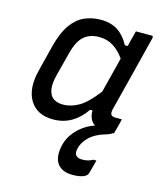

<svg xmlns="http://www.w3.org/2000/svg" viewBox="-118 -632 836 977"><g transform="rotate(15 300.0 -143.0)"><path d="M292 -543Q346 -543 382.5 -519Q419 -495 443 -449H458Q462 -467 467 -486Q472 -505 479 -532H561Q572 -532 569 -520Q544 -420 518 -317Q492 -214 468 -120Q463 -99 468.5 -90Q474 -81 492 -81H526Q522 -64 517 -44.5Q512 -25 507 -8Q506 0 496 0L497 1Q494 3 489.5 5.5Q485 8 476 11Q412 29 381.5 60Q351 91 345 126Q338 169 383 169Q401 169 413.5 165.5Q426 162 439 155H455Q452 165 448 181.5Q444 198 436 226Q433 240 412 248.5Q391 257 356 257Q303 257 278 226.5Q253 196 263 138Q272 84 311 43Q350 2 402 -15Q369 -37 370 -86H357Q326 -40 283.5 -15Q241 10 187 10Q102 10 65 -50.5Q28 -111 53 -211L88 -350Q107 -424 137 -466Q167 -508 206.5 -525.5Q246 -543 292 -543ZM159 -95Q180 -76 216 -76Q259 -76 300.5 -100.5Q342 -125 393 -192Q405 -238 416.5 -284.5Q428 -331 440 -378Q414 -415 381.5 -435.5Q349 -456 306 -456Q259 -456 227.5 -429.5Q196 -403 179 -336L146 -208Q136 -168 139.5 -140Q143 -112 159 -95Z"/></g></svg>

Font: Recursive Mn Lnr St
Style: Italic
Weight: 400
Italic angle: -15°
Monospace: yes
Version: Version 1.079;hotconv 1.0.112;makeotfexe 2.5.65598; ttfautoh